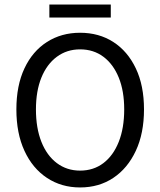

<svg xmlns="http://www.w3.org/2000/svg" viewBox="-20 -812 704 844"><path d="M332 12Q250 12 186.5 -30Q123 -72 87.5 -149Q52 -226 52 -331Q52 -436 87.5 -511.5Q123 -587 186.5 -627.5Q250 -668 332 -668Q415 -668 478 -627.5Q541 -587 577 -511.5Q613 -436 613 -331Q613 -226 577 -149Q541 -72 478 -30Q415 12 332 12ZM332 -62Q391 -62 434.5 -95Q478 -128 502 -188.5Q526 -249 526 -331Q526 -412 502 -471Q478 -530 434.5 -562.5Q391 -595 332 -595Q274 -595 230 -562.5Q186 -530 162 -471Q138 -412 138 -331Q138 -249 162 -188.5Q186 -128 230 -95Q274 -62 332 -62ZM197 -735V-792H467V-735Z"/></svg>

Font: Source Sans 3 ExtraLight
Style: Regular
Weight: 400
Version: Version 3.052;hotconv 1.1.0;makeotfexe 2.6.0